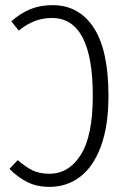

<svg xmlns="http://www.w3.org/2000/svg" viewBox="-20 -716 495 747"><path d="M402 -343Q402 -226 372.5 -146.5Q343 -67 291.5 -28Q240 11 173 11Q123 11 85.5 -8Q48 -27 17 -59L49 -93Q80 -66 107 -53Q134 -40 172 -40Q248 -40 294.5 -114Q341 -188 341 -343Q341 -646 182 -646Q146 -646 115 -634Q84 -622 53 -597L24 -633Q59 -664 97.5 -680Q136 -696 184 -696Q287 -696 344.5 -608.5Q402 -521 402 -343Z"/></svg>

Font: Fira Sans Extra Condensed Light
Style: Regular
Weight: 300
Width: 1
Designer: Carrois Corporate & Edenspiekermann AG
Foundry: Carrois Corporate GbR & Edenspiekermann AG
Version: Version 4.203